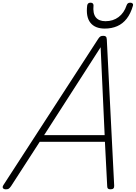

<svg xmlns="http://www.w3.org/2000/svg" viewBox="-61 -1397 1012 1431"><path d="M-17 14Q-33 14 -39 5Q-45 -4 -34 -20L672 -1109Q680 -1121 687.5 -1125.5Q695 -1130 709 -1130Q722 -1130 728 -1124.5Q734 -1119 735 -1103L790 -14Q791 0 784.5 7Q778 14 763 14Q749 14 743.5 8.5Q738 3 738 -10L721 -340H235L21 -9Q11 5 4 9.5Q-3 14 -17 14ZM268 -390H719L689 -1045ZM720 -1184Q647 -1184 612.5 -1228Q578 -1272 589 -1357Q591 -1367 597 -1372Q603 -1377 614 -1377Q625 -1377 630.5 -1371.5Q636 -1366 636 -1357Q630 -1297 653 -1268Q676 -1239 725 -1239Q782 -1239 823 -1270Q864 -1301 882 -1356Q886 -1367 892 -1372Q898 -1377 910 -1377Q921 -1377 927 -1371Q933 -1365 930 -1355Q913 -1296 883.5 -1258Q854 -1220 812.5 -1202Q771 -1184 720 -1184Z"/></svg>

Font: Playwrite CU ExtraLight
Style: Regular
Weight: 250
Designer: Veronika Burian, José Scaglione
Foundry: TypeTogether
Version: Version 1.002